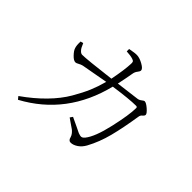

<svg xmlns="http://www.w3.org/2000/svg" viewBox="-166 -1025 1331 1331"><g transform="rotate(45 500.0 -359.5)"><path d="M545.9 -527.3 715.8 -548.8Q731.4 -550.8 744.6 -561.5Q757.8 -572.3 764.6 -572.3Q779.3 -572.3 807.6 -547.9Q835.9 -523.4 835.9 -510.7Q835.9 -501 823.7 -491.2Q811.5 -481.4 809.6 -467.8Q789.1 -336.9 765.1 -244.1Q741.2 -151.4 699.2 -74.2Q681.6 -42 654.8 -23.9Q627.9 -5.9 603.5 -5.9Q583 -5.9 577.1 -33.2Q573.2 -46.9 563.5 -58.6Q553.7 -70.3 544.9 -77.1Q536.1 -84 512.2 -99.6Q488.3 -115.2 475.6 -125L489.3 -144.5Q509.8 -135.7 549.3 -116.2Q588.9 -96.7 597.7 -92.8Q618.2 -85 628.9 -86.9Q639.6 -88.9 650.4 -101.6Q693.4 -154.3 724.6 -292.5Q755.9 -430.7 755.9 -497.1Q755.9 -507.8 744.1 -507.8Q679.7 -507.8 536.1 -487.3Q446.3 -126 135.7 42L119.1 21.5Q208 -41 274.4 -108.9Q340.8 -176.8 380.4 -244.6Q419.9 -312.5 441.9 -364.7Q463.9 -417 480.5 -478.5Q319.3 -450.2 286.1 -443.4Q270.5 -439.5 256.3 -431.2Q242.2 -422.9 233.4 -422.9Q215.8 -422.9 192.4 -447.3Q168.9 -471.7 163.1 -490.2Q155.3 -510.7 157.2 -550.8L177.7 -555.7Q186.5 -536.1 191.4 -525.9Q196.3 -515.6 207.5 -504.4Q218.8 -493.2 230.5 -493.2Q275.4 -493.2 490.2 -519.5Q511.7 -628.9 513.7 -688.5Q514.6 -702.1 511.2 -708.5Q507.8 -714.8 495.1 -718.8Q472.7 -726.6 431.6 -728.5V-752Q481.4 -761.7 501 -760.7Q527.3 -759.8 561.5 -740.7Q595.7 -721.7 595.7 -705.1Q595.7 -695.3 584 -681.2Q572.3 -667 569.3 -647.5Q559.6 -591.8 545.9 -527.3Z"/></g></svg>

Font: GenYoMin TW TTF Light
Style: Regular
Weight: 300
Version: Version 1.300